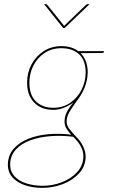

<svg xmlns="http://www.w3.org/2000/svg" viewBox="-20 -720 545 928"><path d="M185 188Q139 188 101.5 175.5Q64 163 41 138Q18 113 18 75Q19 30 46 -1Q73 -32 117.5 -49.5Q162 -67 216 -71.5Q270 -76 324 -69Q311 -83 301.5 -98Q292 -113 292 -133Q292 -154 301.5 -175Q311 -196 334 -224Q312 -208 287 -198.5Q262 -189 238 -189Q180 -189 145.5 -224Q111 -259 111 -320Q111 -369 132.5 -409Q154 -449 191.5 -473Q229 -497 277 -497Q301 -497 321.5 -491Q342 -485 358 -473H482V-469Q482 -464 473 -464L370 -463Q386 -447 395 -423.5Q404 -400 404 -370Q403 -332 389.5 -298Q376 -264 352 -233Q330 -203 316 -179.5Q302 -156 302 -133Q302 -113 317 -94.5Q332 -76 348 -59Q369 -39 381.5 -13Q394 13 394 38Q393 84 362.5 117.5Q332 151 284.5 169.5Q237 188 185 188ZM186 178Q236 178 281 160Q326 142 354 110.5Q382 79 383 38Q383 16 376 -1Q369 -18 358 -32Q347 -46 334 -59Q278 -66 224.5 -62Q171 -58 127 -42Q83 -26 56.5 3Q30 32 29 75Q29 110 51 133Q73 156 109 167Q145 178 186 178ZM238 -199Q285 -199 320 -223.5Q355 -248 374.5 -287Q394 -326 394 -370Q394 -428 362.5 -457.5Q331 -487 277 -487Q230 -487 195.5 -464Q161 -441 141.5 -403Q122 -365 122 -320Q122 -260 154 -229.5Q186 -199 238 -199ZM413 -700 293 -585H285L193 -700H202Q206 -700 209 -696L290 -595L395 -696Q396 -697 398.5 -698.5Q401 -700 404 -700Z"/></svg>

Font: Aleo Thin
Style: Italic
Weight: 250
Italic angle: -7°
Designer: Alessio Laiso
Foundry: Alessio Laiso
Version: Version 2.001;gftools[0.9.29]